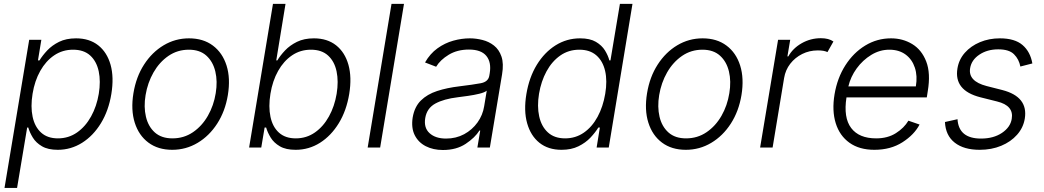

<svg xmlns="http://www.w3.org/2000/svg" viewBox="-20 -747 5284 972"><path d="M2.8 204.5 127.8 -545.5H189.3L172.2 -441.4H180Q195 -465.9 219.1 -491.7Q243.3 -517.4 279.1 -535.2Q315 -552.9 365.1 -552.9Q432.5 -552.9 477.3 -517.6Q522 -482.2 539.8 -419Q557.5 -355.8 543.7 -271.3Q529.8 -186.8 490.9 -123.2Q452.1 -59.7 395.6 -24.1Q339.1 11.4 272.4 11.4Q223 11.4 192.6 -6.4Q162.3 -24.1 146.3 -50.2Q130.3 -76.3 123.2 -101.2H117.5L66.4 204.5ZM144.9 -272.4Q134.2 -206.7 145.2 -155.5Q156.2 -104.4 188.4 -75.5Q220.5 -46.5 273.1 -46.5Q327.4 -46.5 370.2 -76.5Q413 -106.5 441.2 -157.7Q469.5 -208.8 480.1 -272.4Q490.4 -335.2 479.8 -385.7Q469.1 -436.1 437 -465.7Q404.8 -495.4 349.8 -495.4Q296.5 -495.4 254.3 -466.8Q212 -438.2 183.8 -388Q155.5 -337.7 144.9 -272.4Z M851.9 11.4Q780.2 11.4 731.4 -25Q682.5 -61.4 662.1 -126.1Q641.7 -190.7 655.5 -275.2Q669 -357.6 709.3 -420.1Q749.6 -482.6 808.6 -517.8Q867.5 -552.9 936.8 -552.9Q1008.9 -552.9 1057.7 -516.3Q1106.5 -479.8 1127 -415.1Q1147.4 -350.5 1133.5 -265.6Q1120 -183.9 1079.7 -121.4Q1039.4 -58.9 980.5 -23.8Q921.5 11.4 851.9 11.4ZM853 -46.5Q910.9 -46.5 956.7 -77.6Q1002.5 -108.7 1032.3 -160.7Q1062.1 -212.7 1072.1 -275.2Q1082 -335.2 1070.1 -385.1Q1058.2 -435 1024.9 -465.2Q991.5 -495.4 936.1 -495.4Q878.6 -495.4 832.7 -464Q786.9 -432.5 757.1 -380.3Q727.3 -328.1 717 -265.6Q707 -206 718.8 -156.1Q730.5 -106.2 764 -76.3Q797.6 -46.5 853 -46.5Z M1241.1 0 1361.9 -727.3H1425.4L1378.6 -441.4H1384.2Q1398.8 -465.9 1423.1 -491.7Q1447.4 -517.4 1483.5 -535.2Q1519.5 -552.9 1569.2 -552.9Q1636.7 -552.9 1681.5 -517.6Q1726.2 -482.2 1744 -418.9Q1761.7 -355.5 1747.9 -271.3Q1734 -186.8 1695.1 -123.2Q1656.2 -59.7 1600 -24.1Q1543.7 11.4 1476.6 11.4Q1426.8 11.4 1396.7 -6.4Q1366.5 -24.1 1350.5 -50.2Q1334.5 -76.3 1327.4 -101.2H1319.6L1302.6 0ZM1349.1 -272.4Q1338.4 -206.7 1349.3 -155.5Q1360.1 -104.4 1392.2 -75.5Q1424.4 -46.5 1477.3 -46.5Q1531.6 -46.5 1574.4 -76.5Q1617.2 -106.5 1645.4 -157.7Q1673.7 -208.8 1684.3 -272.4Q1694.6 -335.2 1683.9 -385.7Q1673.3 -436.1 1641 -465.7Q1608.7 -495.4 1554 -495.4Q1500.7 -495.4 1458.5 -466.8Q1416.2 -438.2 1388 -388Q1359.7 -337.7 1349.1 -272.4Z M2025.2 -727.3 1904.5 0H1841.3L1962 -727.3Z M2222.3 12.4Q2172.9 12.4 2135.3 -6.9Q2097.7 -26.3 2079.4 -63Q2061.1 -99.8 2069.2 -152.3Q2078.5 -206.3 2110.6 -238.1Q2142.8 -269.9 2192.8 -286.2Q2242.9 -302.6 2305.8 -310Q2375.4 -318.5 2413.5 -325.6Q2451.7 -332.7 2457 -363.3L2459.2 -376.1Q2468.4 -431.8 2442.1 -464Q2415.8 -496.1 2354 -496.1Q2295.1 -496.1 2252 -470Q2208.8 -443.9 2187.9 -409.1L2131.7 -430.8Q2157.3 -475.5 2194.6 -502.3Q2231.9 -529.1 2274.5 -541Q2317.1 -552.9 2358.7 -552.9Q2389.9 -552.9 2422.4 -544.7Q2454.9 -536.6 2480.6 -516.5Q2506.4 -496.4 2518.6 -460.9Q2530.9 -425.4 2521.7 -370.4L2459.9 0H2396.7L2411.2 -86.3H2407.3Q2384.6 -50.1 2337.5 -18.8Q2290.5 12.4 2222.3 12.4ZM2238.3 -45.5Q2288.7 -45.5 2329.7 -67.6Q2370.7 -89.8 2397.4 -127.1Q2424 -164.4 2431.1 -209.2L2444.2 -288Q2433.6 -279.1 2407 -272.5Q2380.3 -266 2350 -261.7Q2319.6 -257.5 2297.2 -254.6Q2226.6 -246.1 2183.8 -222.7Q2141 -199.2 2132.8 -149.5Q2124.6 -100.1 2154.7 -72.8Q2184.7 -45.5 2238.3 -45.5Z M3061.8 0 3181.9 -727.3H3118.3L3070.5 -441.4H3064.8Q3058.4 -465.9 3042.6 -491.7Q3026.8 -517.4 2996.6 -535.2Q2966.5 -552.9 2916.7 -552.9Q2849.3 -552.9 2792.8 -517.6Q2736.4 -482.2 2697.6 -418.9Q2658.9 -355.5 2644.9 -271.3Q2630.7 -186.8 2648.6 -123.2Q2666.4 -59.7 2710.9 -24.1Q2755.5 11.4 2822.6 11.4Q2872.3 11.4 2908.4 -6.4Q2944.4 -24.1 2969.1 -50.2Q2993.7 -76.3 3009 -101.2H3016.8L3000.4 0ZM3044 -272.4Q3032.9 -206.7 3005.2 -155.5Q2977.4 -104.4 2935.7 -75.5Q2894 -46.5 2841 -46.5Q2786.7 -46.5 2753.9 -76.5Q2721 -106.5 2709.7 -157.7Q2698.4 -208.8 2708.8 -272.4Q2719.3 -335.2 2746.7 -385.7Q2774 -436.1 2816.1 -465.7Q2858.3 -495.4 2913 -495.4Q2966.2 -495.4 2999 -466.8Q3031.8 -438.2 3043.4 -388Q3055 -337.7 3044 -272.4Z M3452.1 11.4Q3380.3 11.4 3331.5 -25Q3282.7 -61.4 3262.3 -126.1Q3241.8 -190.7 3255.7 -275.2Q3269.2 -357.6 3309.5 -420.1Q3349.8 -482.6 3408.7 -517.8Q3467.7 -552.9 3536.9 -552.9Q3609 -552.9 3657.8 -516.3Q3706.7 -479.8 3727.1 -415.1Q3747.5 -350.5 3733.7 -265.6Q3720.2 -183.9 3679.9 -121.4Q3639.6 -58.9 3580.6 -23.8Q3521.7 11.4 3452.1 11.4ZM3453.1 -46.5Q3511 -46.5 3556.8 -77.6Q3602.6 -108.7 3632.5 -160.7Q3662.3 -212.7 3672.2 -275.2Q3682.2 -335.2 3670.3 -385.1Q3658.4 -435 3625 -465.2Q3591.6 -495.4 3536.2 -495.4Q3478.7 -495.4 3432.9 -464Q3387.1 -432.5 3357.2 -380.3Q3327.4 -328.1 3317.1 -265.6Q3307.2 -206 3318.9 -156.1Q3330.6 -106.2 3364.2 -76.3Q3397.7 -46.5 3453.1 -46.5Z M3828.1 0 3919 -545.5H3980.5L3966.3 -461.6H3970.9Q3994 -502.8 4038.7 -528.2Q4083.5 -553.6 4135.7 -553.6Q4175.8 -553.6 4199.2 -536.9L4169 -483.3Q4152 -491.8 4120 -491.8Q4077.4 -491.8 4041.2 -473.7Q4005 -455.6 3980.6 -424.2Q3956.3 -392.8 3949.6 -352.3L3891.3 0Z M4406.6 11.4Q4330.3 11.4 4280.4 -24.3Q4230.5 -60 4210.8 -123.4Q4191.1 -186.8 4204.9 -269.5Q4218.8 -352.3 4259.6 -416.2Q4300.4 -480.1 4360.3 -516.5Q4420.1 -552.9 4490.8 -552.9Q4550.1 -552.9 4598 -524Q4646 -495 4669 -435.7Q4692.1 -376.4 4676.8 -285.2L4671.9 -253.9H4265.3Q4249.3 -151.3 4289.1 -98.9Q4328.8 -46.5 4415.5 -46.5Q4474.1 -46.5 4515.6 -73Q4557.2 -99.4 4578.8 -136L4635.3 -116.5Q4608.3 -65 4548.7 -26.8Q4489 11.4 4406.6 11.4ZM4274.9 -309.7H4616.5Q4625.4 -362.2 4611.5 -404.3Q4597.7 -446.4 4564.5 -470.9Q4531.2 -495.4 4482.2 -495.4Q4433.9 -495.4 4390.8 -469.1Q4347.7 -442.8 4316.9 -400.6Q4286.2 -358.3 4274.9 -309.7Z M5206.3 -425.8 5145.6 -410.2Q5138.5 -447.1 5113.6 -472.1Q5088.8 -497.2 5033.7 -497.2Q4978 -497.2 4938 -470.3Q4898.1 -443.5 4891.3 -402Q4880 -335.9 4974.8 -311.4L5054.3 -291.2Q5186.1 -257.1 5168 -146.3Q5160.5 -100.5 5128.9 -64.8Q5097.3 -29.1 5048.5 -8.9Q4999.6 11.4 4939.6 11.4Q4859.4 11.4 4813.2 -24.9Q4767 -61.1 4763.8 -129.3L4827.4 -143.5Q4833.5 -45.5 4946.4 -45.5Q5009.6 -45.5 5052.4 -74.2Q5095.2 -103 5101.9 -145.2Q5113.6 -212.4 5027.7 -233.3L4942.8 -254.6Q4808.2 -289.1 4827.1 -400.9Q4834.5 -446 4864.7 -480.1Q4894.9 -514.2 4941.1 -533.6Q4987.2 -552.9 5041.9 -552.9Q5117.2 -552.9 5156.6 -519Q5196 -485.1 5206.3 -425.8Z"/></svg>

Font: Inter UI Light
Style: Italic
Weight: 300
Italic angle: 9.39999°
Designer: Rasmus Andersson
Foundry: rsms
Version: 3.2;8d6f07862